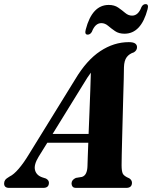

<svg xmlns="http://www.w3.org/2000/svg" viewBox="-65 -914 740 934"><path d="M122.5 -151Q98.5 -111.5 105.5 -86Q112.5 -60.5 141.5 -51L158.5 -45.5Q173 -37.5 173 -25Q173 0 145.5 0H-20.5Q-45 0 -45 -21.5Q-45 -31 -39.8 -38.5Q-34.5 -46 -18 -55.5Q2 -65 26 -93Q50 -121 74.5 -161.5L301 -528.5Q356.5 -621.5 422.8 -665.2Q489 -709 561.5 -709Q584 -709 593 -702Q602 -695 601.5 -684Q601.5 -669 586.5 -659.5Q564 -652.5 551.5 -636Q539 -619.5 538 -587Q538 -568 537 -529.8Q536 -491.5 534.5 -442.8Q533 -394 531.8 -342.2Q530.5 -290.5 529.2 -243Q528 -195.5 527.2 -160.2Q526.5 -125 526.5 -110Q526.5 -82.5 532 -70Q537.5 -57.5 564 -46.5Q577 -38 577 -24.5Q576.5 0 549 0H305.5Q293 0 288 -6.2Q283 -12.5 283 -21.5Q283 -39 304 -48.5L334 -53.5Q347.5 -58 353.8 -71.8Q360 -85.5 360.5 -106Q361 -122.5 362 -152.2Q363 -182 364.5 -219.5H165ZM338.5 -501.5 191 -262.5H366Q368 -313.5 370.2 -368.2Q372.5 -423 374.2 -473.2Q376 -523.5 377 -560.5Q369.5 -550.5 360 -536.2Q350.5 -522 338.5 -501.5ZM540.5 -750Q513 -750 494.5 -762.8Q476 -775.5 460.8 -788.5Q445.5 -801.5 428 -801.5Q398 -801.5 382 -759.5Q374 -745.5 361.5 -745.5Q345.5 -745.5 352 -770Q383 -890 464 -890Q491.5 -890 510.2 -877Q529 -864 544.2 -851Q559.5 -838 577.5 -838Q607.5 -838 623 -879.5Q630.5 -894 643.5 -894Q659.5 -894 653 -869.5Q621.5 -750 540.5 -750Z"/></svg>

Font: Fraunces 144pt Soft
Style: Bold Italic
Weight: 700
Italic angle: -16°
Version: Version 1.000;[b76b70a41]